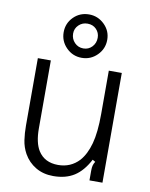

<svg xmlns="http://www.w3.org/2000/svg" viewBox="-90 -870 737 946"><g transform="rotate(10 279.0 -397.5)"><path d="M94 -74Q77 -105 72 -139.5Q67 -174 67 -212V-549H132V-209Q132 -138 156 -99Q188 -48 256 -48Q319 -48 361 -93Q391 -127 406.5 -183.5Q422 -240 422 -332V-549H487V0H422V-48Q422 -64 424.5 -74Q427 -84 434 -95L420 -103Q389 -44 346.5 -17Q304 10 242 10Q192 10 154 -12.5Q116 -35 94 -74ZM170 -697Q170 -742 201.5 -773.5Q233 -805 279 -805Q323 -805 355.5 -773.5Q388 -742 388 -697Q388 -652 356 -620Q324 -588 279 -588Q234 -588 202 -620Q170 -652 170 -697ZM340 -699Q340 -724 323 -741.5Q306 -759 279 -759Q253 -759 235 -741.5Q217 -724 217 -699Q217 -672 235 -653.5Q253 -635 279 -635Q305 -635 322.5 -653.5Q340 -672 340 -699Z"/></g></svg>

Font: Open Sauce Sans Light
Style: Regular
Weight: 300
Designer: Alfredo Marco Pradil
Foundry: Creative Sauce Fz LLC
Version: Version 1.477